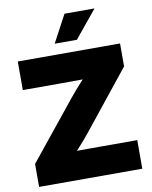

<svg xmlns="http://www.w3.org/2000/svg" viewBox="-101 -1024 872 1098"><g transform="rotate(-10 335.5 -475.0)"><path d="M35.6 0V-133.3L306.6 -468.8Q339.4 -509.3 376.5 -549.6Q413.6 -589.8 452.1 -630.4L470.2 -564.9Q418.9 -562 367.7 -561.8Q316.4 -561.5 264.6 -561.5H40V-727.5H633.8V-594.2L367.2 -261.2Q334.5 -220.2 296.9 -179.2Q259.3 -138.2 220.7 -96.7L202.6 -162.6Q255.9 -165.5 309.3 -165.8Q362.8 -166 416 -166H634.8V0ZM265.6 -791 350.6 -950.2H524.9L394.5 -791Z"/></g></svg>

Font: Inter 24pt Black
Style: Regular
Weight: 900
Designer: Rasmus Andersson
Foundry: rsms
Version: Version 4.001;git-66647c0bb